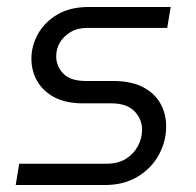

<svg xmlns="http://www.w3.org/2000/svg" viewBox="-20 -530 562 550"><path d="M25 0 35 -61H285Q318 -61 340.5 -75Q363 -89 375 -111.5Q387 -134 387 -158Q387 -189 365 -211.5Q343 -234 298 -234H217Q169 -234 136.5 -251Q104 -268 87 -297Q70 -326 70 -362Q70 -399 89 -433Q108 -467 144.5 -488.5Q181 -510 234 -510H469L459 -450H229Q202 -450 182 -438Q162 -426 151.5 -408Q141 -390 141 -369Q141 -340 161.5 -319Q182 -298 226 -298H304Q356 -298 389.5 -280.5Q423 -263 439.5 -233.5Q456 -204 456 -168Q456 -125 435 -86.5Q414 -48 374.5 -24Q335 0 281 0Z"/></svg>

Font: MuseoModerno Thin Light
Style: Italic
Weight: 300
Italic angle: -9°
Version: Version 1.003